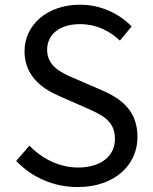

<svg xmlns="http://www.w3.org/2000/svg" viewBox="-20 -766 636 800"><path d="M303.6 13.4C457.4 13.4 552.8 -78.5 552.8 -194.6C552.8 -303.9 487.4 -354.3 401.5 -391.3L297.6 -436.2C240.7 -460.4 176.4 -486.8 176.4 -558.6C176.4 -623.9 230.2 -665.4 313.2 -665.4C381 -665.4 434.9 -638.7 479.6 -596.8L528.4 -655.7C477.4 -709.1 400.4 -746.4 313.2 -746.4C179.6 -746.4 82.2 -664.7 82.2 -551.9C82.2 -444.5 162.6 -392.9 231.4 -363.8L336.2 -317.7C405.7 -287 458.9 -263.2 458.9 -187.3C458.9 -116.2 401.6 -68 305.1 -68C229.1 -68 155.2 -103.9 102.6 -159.3L47.5 -95.4C111.1 -28.7 200.5 13.4 303.6 13.4Z"/></svg>

Font: Source Han Sans JP VF
Style: Regular
Weight: 250
Designer: Ryoko NISHIZUKA 西塚涼子 (kana, bopomofo & ideographs); Paul D. Hunt (Latin, Greek & Cyrillic); Sandoll Communications 산돌커뮤니
Foundry: Adobe
Version: Version 2.004;hotconv 1.0.118;makeotfexe 2.5.65603